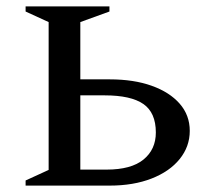

<svg xmlns="http://www.w3.org/2000/svg" viewBox="-20 -580 639 600"><path d="M323 0H60V-16L132 -49V-511L60 -544V-560H322V-544L231 -511V-332H323Q398 -332 454 -312Q510 -292 541.5 -256Q573 -220 573 -171Q573 -122 541.5 -83Q510 -44 453.5 -22Q397 0 323 0ZM307 -282H231V-50H313Q390 -50 428.5 -81.5Q467 -113 467 -166Q467 -228 428 -255Q389 -282 307 -282Z"/></svg>

Font: Spectral SC Medium
Style: Regular
Weight: 500
Designer: Jean-Baptiste Levee
Foundry: Production Type
Version: Version 2.001